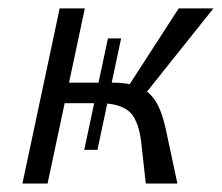

<svg xmlns="http://www.w3.org/2000/svg" viewBox="-20 -434 525 454"><path d="M324.7 0 313.5 -101.2Q306.4 -153.8 283.6 -171.9Q260.8 -189.9 215.5 -189.9H112.4L123.1 -238.6H246.8Q281.9 -238.6 306 -229.7Q330.2 -220.7 346.2 -197.2Q362.3 -173.7 372.1 -128.1L399.5 0ZM33 0 121.1 -414.2H180.6L92.5 0ZM179.2 -79.6 235.2 -343.2H266.4L210.4 -79.6ZM266.1 -203.1 402.5 -414.2H484.7L316.2 -203.1Z"/></svg>

Font: Ysabeau
Style: Bold Italic
Weight: 700
Italic angle: -12°
Designer: Christian Thalmann (Catharsis Fonts)
Version: Version 2.002